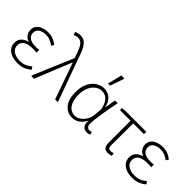

<svg xmlns="http://www.w3.org/2000/svg" viewBox="45 -1470 2217 2217"><g transform="rotate(45 1153.5 -362.0)"><path d="M242 12Q184 12 141.5 -6Q99 -24 75.5 -55.5Q52 -87 52 -129Q52 -183 84 -213Q116 -243 156 -253V-257Q118 -272 98 -302Q78 -332 78 -368Q78 -409 101 -436.5Q124 -464 162.5 -478Q201 -492 247 -492Q291 -492 328 -477.5Q365 -463 396 -437L376 -406Q345 -429 314 -441.5Q283 -454 246 -454Q196 -454 159.5 -432.5Q123 -411 123 -364Q123 -324 154.5 -297.5Q186 -271 258 -271Q272 -271 283.5 -271.5Q295 -272 314 -273V-231Q293 -233 277.5 -233Q262 -233 245 -233Q173 -233 135 -206.5Q97 -180 97 -132Q97 -83 137 -54.5Q177 -26 247 -26Q289 -26 322 -39Q355 -52 393 -83L415 -51Q373 -17 334 -2.5Q295 12 242 12Z M505 7 459 0 670 -496 662 -521Q635 -605 607.5 -648.5Q580 -692 532 -692Q513 -692 499.5 -687Q486 -682 474 -676L460 -715Q473 -721 492 -726Q511 -731 536 -731Q579 -731 608.5 -706.5Q638 -682 660.5 -635Q683 -588 705 -520L893 0H848L692 -443H688Z M1134 12Q1055 12 1004.5 -48.5Q954 -109 954 -227Q954 -312 983 -371Q1012 -430 1060 -461Q1108 -492 1163 -492Q1195 -492 1226.5 -478Q1258 -464 1283 -432.5Q1308 -401 1320 -348H1323L1346 -480H1390Q1380 -429 1369.5 -374Q1359 -319 1350.5 -265.5Q1342 -212 1336.5 -164.5Q1331 -117 1331 -80Q1331 -56 1345.5 -41.5Q1360 -27 1379 -27Q1388 -27 1397 -29.5Q1406 -32 1413 -35L1422 1Q1414 5 1401.5 8.5Q1389 12 1373 12Q1335 12 1311.5 -15.5Q1288 -43 1296 -96H1293Q1234 12 1134 12ZM1140 -27Q1178 -27 1212.5 -51Q1247 -75 1270.5 -115.5Q1294 -156 1297 -204L1305 -298Q1290 -365 1266 -398Q1242 -431 1215.5 -442Q1189 -453 1164 -453Q1122 -453 1084.5 -426.5Q1047 -400 1023.5 -350.5Q1000 -301 1000 -228Q1000 -136 1037 -81.5Q1074 -27 1140 -27ZM1150 -561 1193 -736H1240L1243 -731L1184 -561Z M1715 8Q1686 8 1669.5 -2Q1653 -12 1645.5 -32.5Q1638 -53 1638 -86V-442H1464V-476L1531 -480H1857V-442H1682Q1681 -350 1680.5 -260Q1680 -170 1680 -80Q1680 -55 1690 -43Q1700 -31 1721 -31Q1732 -31 1743.5 -33Q1755 -35 1765 -39L1772 -2Q1763 1 1747.5 4.5Q1732 8 1715 8Z M2114 12Q2056 12 2013.5 -6Q1971 -24 1947.5 -55.5Q1924 -87 1924 -129Q1924 -183 1956 -213Q1988 -243 2028 -253V-257Q1990 -272 1970 -302Q1950 -332 1950 -368Q1950 -409 1973 -436.5Q1996 -464 2034.5 -478Q2073 -492 2119 -492Q2163 -492 2200 -477.5Q2237 -463 2268 -437L2248 -406Q2217 -429 2186 -441.5Q2155 -454 2118 -454Q2068 -454 2031.5 -432.5Q1995 -411 1995 -364Q1995 -324 2026.5 -297.5Q2058 -271 2130 -271Q2144 -271 2155.5 -271.5Q2167 -272 2186 -273V-231Q2165 -233 2149.5 -233Q2134 -233 2117 -233Q2045 -233 2007 -206.5Q1969 -180 1969 -132Q1969 -83 2009 -54.5Q2049 -26 2119 -26Q2161 -26 2194 -39Q2227 -52 2265 -83L2287 -51Q2245 -17 2206 -2.5Q2167 12 2114 12Z"/></g></svg>

Font: Source Sans 3 Light
Style: Regular
Weight: 300
Designer: Paul D. Hunt
Foundry: Adobe
Version: Version 3.052;hotconv 1.1.0;makeotfexe 2.6.0